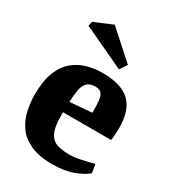

<svg xmlns="http://www.w3.org/2000/svg" viewBox="-182 -836 847 944"><g transform="rotate(30 241.5 -364.0)"><path d="M265 10Q188 10 139.5 -12.5Q91 -35 65 -72Q39 -109 29 -154Q19 -199 19 -244Q19 -322 39 -372.5Q59 -423 93.5 -451.5Q128 -480 170 -491.5Q212 -503 255 -503Q363 -503 412 -456Q461 -409 461 -309Q461 -304 460.5 -290Q460 -276 459 -261Q458 -246 456 -238H183V-217Q183 -154 198.5 -123Q214 -92 243 -82.5Q272 -73 314 -73Q341 -73 376 -80.5Q411 -88 448 -98L456 -49Q431 -27 382 -8.5Q333 10 265 10ZM185 -298 309 -308V-328Q309 -352 307 -375Q305 -398 295 -412.5Q285 -427 260 -427Q227 -427 211.5 -410.5Q196 -394 191 -365Q186 -336 185 -298ZM316 -558 79 -669 84 -694 188 -738 343 -599Z"/></g></svg>

Font: Manuale ExtraBold
Style: Regular
Weight: 800
Version: Version 1.002